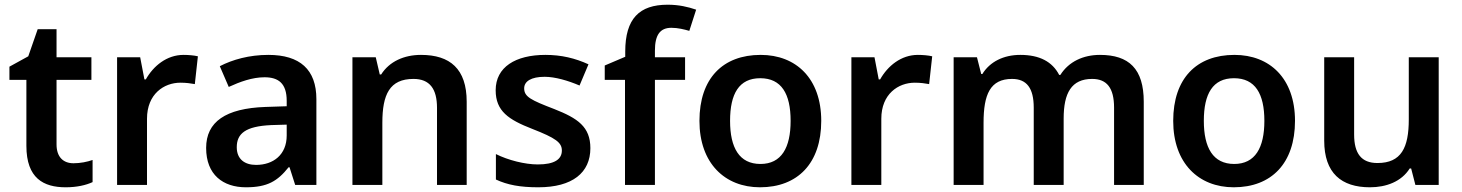

<svg xmlns="http://www.w3.org/2000/svg" viewBox="-20 -785 6205 815"><path d="M292 -92C249 -92 220 -118 220 -172V-446H368V-542H220V-661H140L100 -546L20 -502V-446H92V-166C92 -28 165 10 259 10C306 10 345 1 373 -12V-106C351 -98 321 -92 292 -92Z M759 -552C688 -552 631 -505 599 -448H593L575 -542H477V0H604V-281C604 -386 676 -434 746 -434C770 -434 791 -431 807 -428L820 -546C804 -550 779 -552 759 -552Z M1119 -552C1038 -552 967 -532 913 -504L951 -416C999 -438 1051 -457 1103 -457C1162 -457 1197 -431 1197 -357V-334L1106 -331C938 -325 855 -268 855 -157C855 -43 927 10 1024 10C1115 10 1158 -16 1205 -75H1209L1233 0H1323V-364C1323 -490 1253 -552 1119 -552ZM1131 -254 1197 -256V-210C1197 -128 1140 -85 1067 -85C1019 -85 985 -109 985 -160C985 -218 1022 -249 1131 -254Z M1767 -552C1695 -552 1633 -524 1598 -469H1592L1575 -542H1476V0H1603V-264C1603 -384 1634 -450 1735 -450C1804 -450 1835 -408 1835 -327V0H1961V-353C1961 -493 1890 -552 1767 -552Z M2486 -156C2486 -247 2432 -283 2333 -322C2234 -360 2205 -374 2205 -410C2205 -440 2235 -459 2292 -459C2336 -459 2391 -443 2440 -422L2478 -512C2421 -538 2363 -552 2295 -552C2168 -552 2084 -500 2084 -402C2084 -313 2139 -277 2239 -238C2339 -199 2365 -180 2365 -146C2365 -109 2334 -87 2263 -87C2208 -87 2137 -105 2085 -131V-23C2134 0 2188 10 2265 10C2410 10 2486 -52 2486 -156Z M2888 -446V-542H2760V-570C2760 -637 2782 -667 2830 -667C2858 -667 2885 -660 2906 -654L2935 -744C2900 -756 2861 -765 2814 -765C2694 -765 2634 -706 2634 -566V-544L2547 -507V-446H2633V0H2760V-446Z M3466 -272C3466 -452 3359 -552 3209 -552C3048 -552 2949 -452 2949 -272C2949 -92 3057 10 3206 10C3366 10 3466 -92 3466 -272ZM3079 -272C3079 -387 3117 -453 3207 -453C3297 -453 3336 -387 3336 -272C3336 -158 3297 -89 3208 -89C3118 -89 3079 -158 3079 -272Z M3876 -552C3805 -552 3748 -505 3716 -448H3710L3692 -542H3594V0H3721V-281C3721 -386 3793 -434 3863 -434C3887 -434 3908 -431 3924 -428L3937 -546C3921 -550 3896 -552 3876 -552Z M4649 -552C4579 -552 4517 -524 4481 -467H4476C4447 -523 4393 -552 4311 -552C4240 -552 4182 -523 4150 -471H4145L4127 -542H4028V0H4155V-264C4155 -384 4183 -450 4276 -450C4338 -450 4368 -411 4368 -328V0H4495V-282C4495 -390 4528 -450 4616 -450C4678 -450 4709 -412 4709 -328V0H4835V-353C4835 -493 4772 -552 4649 -552Z M5477 -272C5477 -452 5370 -552 5220 -552C5059 -552 4960 -452 4960 -272C4960 -92 5068 10 5217 10C5377 10 5477 -92 5477 -272ZM5090 -272C5090 -387 5128 -453 5218 -453C5308 -453 5347 -387 5347 -272C5347 -158 5308 -89 5219 -89C5129 -89 5090 -158 5090 -272Z M6087 -542H5960V-278C5960 -158 5928 -93 5827 -93C5759 -93 5728 -133 5728 -214V-542H5601V-188C5601 -50 5674 10 5795 10C5864 10 5929 -14 5964 -70H5970L5988 0H6087Z"/></svg>

Font: Noto Sans Khmer UI SemiBold
Style: Regular
Weight: 600
Designer: Danh Hong and the Monotype Design Team
Foundry: Monotype Imaging Inc.
Version: Version 2.002